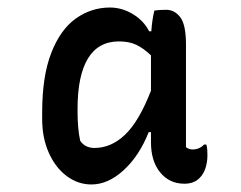

<svg xmlns="http://www.w3.org/2000/svg" viewBox="-20 -780 640 510"><path d="M223 -290Q187 -290 157 -312.5Q127 -335 109.5 -374.5Q92 -414 92 -464V-481Q92 -577 116 -639Q140 -701 181 -730.5Q222 -760 272 -760Q304 -760 333 -742.5Q362 -725 376 -697H382Q383 -713 385 -726Q387 -739 390 -752Q398 -753 405 -753.5Q412 -754 421 -754Q444 -754 459 -734Q474 -714 474 -662V-389Q482 -383 491 -383Q510 -383 522 -396H528Q530 -390 530.5 -382.5Q531 -375 531 -368Q531 -350 526 -334Q521 -318 510 -307Q495 -292 470 -292Q430 -292 405.5 -322Q381 -352 381 -402V-429H375Q350 -366 308.5 -328Q267 -290 223 -290ZM193 -406Q206 -387 231 -387Q275 -387 312 -422Q349 -457 381 -539V-633Q361 -652 342 -661Q323 -670 296 -670Q241 -670 213.5 -624.5Q186 -579 186 -491V-483Q186 -438 193 -406Z"/></svg>

Font: Recursive Sn Csl St Med
Style: Regular
Weight: 500
Version: Version 1.079;hotconv 1.0.112;makeotfexe 2.5.65598; ttfautoh